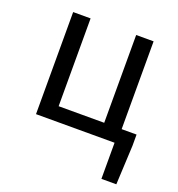

<svg xmlns="http://www.w3.org/2000/svg" viewBox="-121 -587 798 859"><g transform="rotate(20 277.5 -157.0)"><path d="M456 172H527L536 -15V-68H465V-486H382V-68H165V-486H82V0H456Z"/></g></svg>

Font: DAIFUKU Sans
Style: Regular
Weight: 400
Designer: Original font ‘Source Han Sans JP’ : Paul D. Hunt
Foundry: Daifuku
Version: Version 1.000